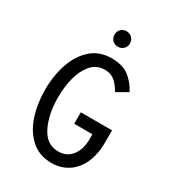

<svg xmlns="http://www.w3.org/2000/svg" viewBox="-213 -1017 1043 1150"><g transform="rotate(30 308.0 -442.5)"><path d="M72 -350Q72 -447 100 -529.5Q128 -612 184.5 -662Q241 -712 324 -712Q400 -712 444 -679Q488 -646 518 -590L442 -546Q420 -586 393 -609Q366 -632 324 -632Q267 -632 231 -590.5Q195 -549 178.5 -485Q162 -421 162 -350Q162 -231 203 -149.5Q244 -68 324 -68Q383 -68 417 -111.5Q451 -155 451 -227V-260H325V-339H541V-255Q541 -170 512.5 -110Q484 -50 435 -19Q386 12 324 12Q239 12 182.5 -38.5Q126 -89 99 -171.5Q72 -254 72 -350ZM267 -843Q267 -866 282 -881.5Q297 -897 320 -897Q343 -897 358.5 -881.5Q374 -866 374 -843Q374 -820 358.5 -805Q343 -790 320 -790Q297 -790 282 -805.5Q267 -821 267 -843Z"/></g></svg>

Font: Overpass Mono
Style: Regular
Weight: 400
Monospace: yes
Designer: Delve Withrington, Dave Bailey
Foundry: Delve Fonts
Version: Version 1.000;DELV;Overpass